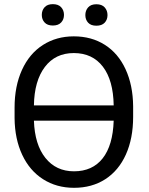

<svg xmlns="http://www.w3.org/2000/svg" viewBox="-20 -896 720 926"><path d="M622.1 -332.5Q622.1 -228.5 587.2 -150.9Q552.2 -73.2 487.8 -31.7Q423.3 9.8 336.9 9.8Q252.9 9.8 188 -31.5Q123 -72.8 87.2 -149.2Q51.3 -225.6 50.3 -326.2V-377.4Q50.3 -480 85.9 -558.6Q121.6 -637.2 186.8 -679Q252 -720.7 335.9 -720.7Q421.4 -720.7 485.8 -679.7Q550.3 -638.7 585.7 -561.8Q621.1 -484.9 622.1 -383.8ZM335.9 -640.1Q247.1 -640.1 196.3 -573Q145.5 -505.9 143.6 -387.7H528.3Q526.4 -508.8 476.1 -574.5Q425.8 -640.1 335.9 -640.1ZM336.9 -69.8Q425.8 -69.8 475.1 -132.3Q524.4 -194.8 528.3 -314H143.6Q147.5 -198.7 199 -134.3Q250.5 -69.8 336.9 -69.8ZM181.6 -824.2Q181.6 -846.2 195.1 -861.1Q208.5 -876 234.9 -876Q261.2 -876 274.9 -861.1Q288.6 -846.2 288.6 -824.2Q288.6 -802.2 274.9 -787.6Q261.2 -772.9 234.9 -772.9Q208.5 -772.9 195.1 -787.6Q181.6 -802.2 181.6 -824.2ZM391.6 -823.2Q391.6 -845.2 405 -860.4Q418.5 -875.5 444.8 -875.5Q471.2 -875.5 484.9 -860.4Q498.5 -845.2 498.5 -823.2Q498.5 -801.3 484.9 -786.6Q471.2 -772 444.8 -772Q418.5 -772 405 -786.6Q391.6 -801.3 391.6 -823.2Z"/></svg>

Font: RobotoInd
Style: Regular
Weight: 400
Designer: Google
Version: Version 2.001101; 2014